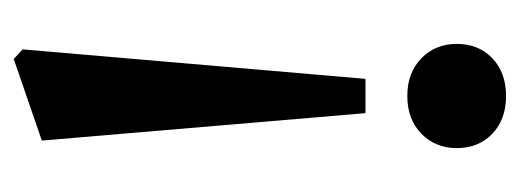

<svg xmlns="http://www.w3.org/2000/svg" viewBox="-259 -273 758 280"><g transform="rotate(90 120.0 -133.0)"><path d="M145 -287 185 185 66 226 52 213 95 -287ZM120 -492Q154 -492 175 -472Q196 -452 196 -420Q196 -389 175 -368.5Q154 -348 120 -348Q86 -348 65 -368.5Q44 -389 44 -420Q44 -452 65 -472Q86 -492 120 -492Z"/></g></svg>

Font: Platypi Light
Style: Regular
Weight: 300
Designer: David Sargent
Foundry: Bolt Cutter Type
Version: Version 1.200